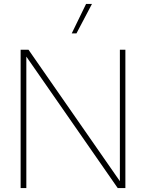

<svg xmlns="http://www.w3.org/2000/svg" viewBox="-20 -957 743 977"><path d="M418 -937H448L369 -787H345ZM85 0V-704H125L590 -35V-704H618V0H579L114 -669V0Z"/></svg>

Font: Prodigy Sans ExtraLight
Style: Regular
Weight: 200
Designer: Wei Huang
Foundry: Wei Huang
Version: Version 1.003; ttfautohint (v1.8.3)